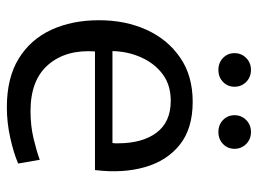

<svg xmlns="http://www.w3.org/2000/svg" viewBox="-116 -625 752 560"><g transform="rotate(90 260.0 -345.0)"><path d="M293 11Q207 11 151 -23.5Q95 -58 67 -118.5Q39 -179 39 -258Q39 -335 67 -396.5Q95 -458 148 -494.5Q201 -531 277 -531Q355 -531 402 -493.5Q449 -456 467.5 -391.5Q486 -327 476 -246H130Q124 -162 168.5 -110Q213 -58 304 -58Q347 -58 384.5 -67Q422 -76 446 -85L457 -22Q427 -9 382.5 1Q338 11 293 11ZM274 -467Q228 -467 196.5 -443.5Q165 -420 147.5 -381Q130 -342 129 -297H397Q398 -302 398 -306Q398 -310 398 -313Q398 -384 367 -425.5Q336 -467 274 -467ZM184 -606Q163 -606 149 -619.5Q135 -633 135 -653Q135 -673 149 -687Q163 -701 184 -701Q205 -701 219 -687Q233 -673 233 -653Q233 -633 219 -619.5Q205 -606 184 -606ZM365 -606Q344 -606 330 -619.5Q316 -633 316 -653Q316 -673 330 -687Q344 -701 365 -701Q386 -701 400 -687Q414 -673 414 -653Q414 -633 400 -619.5Q386 -606 365 -606Z"/></g></svg>

Font: Murecho
Style: Regular
Weight: 400
Designer: Neil Summerour
Foundry: Positype
Version: Version 1.010; ttfautohint (v1.8.3)